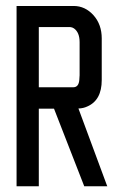

<svg xmlns="http://www.w3.org/2000/svg" viewBox="-20 -638 387 656"><path d="M346.8 -1.5H343.4H269.8H267.8L267.3 -3L164.5 -266.8H112.6V-4V-1.5H110.2H39H36.6V-4V-615.6V-617.6H39H231.7Q270.8 -617.6 299.4 -586Q327.6 -554.3 327.6 -506.9V-364.6Q327.6 -295.5 278.2 -274.2Q264.8 -267.8 248 -267.3L345.4 -4.4ZM232.7 -541Q226.8 -545 219.9 -545.5H112.6V-339.9H231.2Q249 -340.4 251 -365.1V-365.6Q252 -373.5 252 -380.9V-494.1Q252 -527.2 232.7 -541Z"/></svg>

Font: RIT Uroob
Style: 

Weight: 700
Designer: Hussain K H
Foundry: RIT
Version: 2.1.1